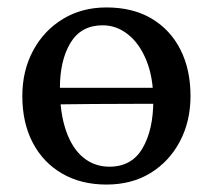

<svg xmlns="http://www.w3.org/2000/svg" viewBox="-20 -487 572 516"><path d="M266 9Q198 9 147 -20.5Q96 -50 68 -103.5Q40 -157 40 -229Q40 -297 69 -351Q98 -405 149 -436Q200 -467 266 -467Q337 -467 387.5 -437Q438 -407 465 -353.5Q492 -300 492 -229Q492 -161 463.5 -107Q435 -53 384.5 -22Q334 9 266 9ZM274 -39Q334 -39 363 -88.5Q392 -138 392 -217Q392 -279 373.5 -324.5Q355 -370 324 -394.5Q293 -419 256 -419Q198 -419 169.5 -372Q141 -325 141 -250Q141 -183 157.5 -135.5Q174 -88 204 -63.5Q234 -39 274 -39ZM67 -205Q67 -211 69.5 -226.5Q72 -242 76 -251H431Q431 -241 429 -230Q427 -219 422 -208Q406 -208 354 -208Q302 -208 227.5 -207.5Q153 -207 67 -205Z"/></svg>

Font: Vollkorn
Style: Regular
Weight: 400
Designer: Friedrich Althausen
Foundry: Friedrich Althausen
Version: Version 5.001